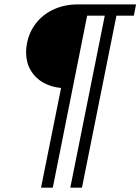

<svg xmlns="http://www.w3.org/2000/svg" viewBox="-20 -740 646 884"><path d="M261.2 -335Q213.9 -339.4 177.5 -360.6Q141.1 -381.8 120.6 -417.5Q100.1 -453.1 100.1 -499Q100.1 -519.5 104.5 -541.5Q114.7 -593.8 146.5 -634Q178.2 -674.3 227.8 -697Q277.3 -719.7 338.9 -719.7H606.4L596.2 -668H516.1L357.4 124H303.7L462.4 -668H381.3L223.1 124H168.9Z"/></svg>

Font: Reddit Sans Vanilla Light
Style: Italic
Weight: 300
Italic angle: -11.25°
Designer: Stephen Hutchings
Version: Version 1.013